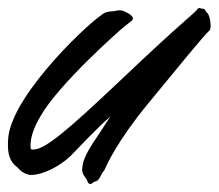

<svg xmlns="http://www.w3.org/2000/svg" viewBox="-83 -432 551 484"><path d="M248 -379C251 -381 252 -383 252 -386C252 -389 248 -394 241 -398C235 -401 228 -406 219 -406C216 -406 213 -406 210 -405C199 -402 195 -405 182 -400C155 -389 -49 -200 -62 -87C-63 -79 -63 -72 -63 -66C-63 -33 -52 -20 -39 -10C-31 0 -21 6 -12 8C-10 9 -7 9 -4 9C24 9 67 -12 95 -39C118 -62 160 -108 195 -138L165 -92C151 -71 127 -37 125 -13C125 -10 124 -8 124 -6C124 11 134 14 137 24C139 30 142 32 145 32C147 32 150 30 152 28C157 23 162 29 170 13C178 -4 177 4 182 -7C187 -18 212 -75 288 -168C357 -252 436 -349 445 -355C447 -357 448 -362 448 -368C448 -380 444 -395 440 -399C433 -404 436 -410 428 -410C424 -410 421 -412 419 -412C418 -412 416 -411 414 -408C409 -400 377 -378 218 -227C90 -106 31 -55 1 -55C-1 -55 -3 -55 -5 -56C-6 -59 -6 -62 -6 -66C-6 -85 1 -108 19 -139C65 -220 218 -355 228 -363Z"/></svg>

Font: Oregano
Style: Italic
Weight: 400
Italic angle: -12°
Designer: Astigmatic (AOETI)
Foundry: Astigmatic (AOETI)
Version: Version 1.000